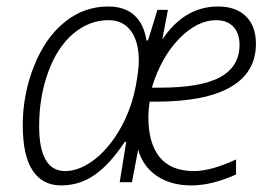

<svg xmlns="http://www.w3.org/2000/svg" viewBox="-20 -559 822 589"><path d="M704.1 -23.9Q630.4 9.8 567.1 9.8Q503.9 9.8 460.9 -19.5Q418 -48.8 403.8 -100.1L384.8 0H347.2L367.2 -124H362.8Q316.9 -54.7 270.5 -22.5Q224.1 9.8 167.2 9.8Q110.4 9.8 80.1 -35.9Q49.8 -81.5 49.8 -175.3Q49.8 -269 84.2 -356Q118.7 -442.9 178 -491Q237.3 -539.1 312 -539.1Q362.8 -539.1 392.3 -512Q421.9 -484.9 429.2 -435.1H434.1L462.9 -528.8H495.1L478 -438Q545.9 -539.1 648.9 -539.1Q703.6 -539.1 734.4 -509Q765.1 -479 765.1 -424.8Q765.1 -336.9 687.5 -292Q609.9 -247.1 458 -247.1H439Q435.1 -220.7 435.1 -200.2Q435.1 -119.6 469.7 -76.9Q504.4 -34.2 575.2 -34.2Q627.4 -34.2 704.1 -69.8ZM180.2 -34.2Q212.9 -34.2 247.8 -54.7Q282.7 -75.2 313 -111.8Q343.3 -148.4 365 -195.6Q386.7 -242.7 396.2 -293.5Q405.8 -344.2 405.8 -373Q405.8 -431.2 381.6 -464.1Q357.4 -497.1 313 -497.1Q253.4 -497.1 204.3 -455.3Q155.3 -413.6 127.7 -337.6Q100.1 -261.7 100.1 -171.9Q100.1 -34.2 180.2 -34.2ZM469.2 -290Q596.7 -290 655.8 -322.5Q714.8 -355 714.8 -421.9Q714.8 -457 695.8 -477.1Q676.8 -497.1 643.1 -497.1Q585 -497.1 529.5 -440.2Q474.1 -383.3 445.8 -290Z"/></svg>

Font: Open Sans Hebrew Light
Style: Italic
Weight: 300
Italic angle: -12°
Foundry: Ascender Corporation, Yanek Iontef
Version: Version 2.001;PS 002.001;hotconv 1.0.70;makeotf.lib2.5.58329